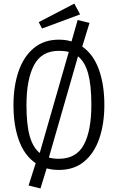

<svg xmlns="http://www.w3.org/2000/svg" viewBox="-20 -935 655 1068"><path d="M307.7 -714.4Q345.1 -714.4 377.9 -704.6L411.8 -823.6L477.9 -807.7L437.4 -675.9Q499.5 -633.3 530 -548.5Q560.5 -463.6 560.5 -351.3Q560.5 -246.2 532.3 -164.4Q504.1 -82.6 447.9 -36.2Q391.8 10.3 307.7 10.3Q271.3 10.3 239.5 1.5L205.1 113.3L139 96.9L178.5 -27.2Q116.4 -69.2 85.6 -153.3Q54.9 -237.4 54.9 -349.7Q54.9 -455.4 83.1 -537.7Q111.3 -620 167.7 -667.2Q224.1 -714.4 307.7 -714.4ZM307.7 -652.3Q211.3 -652.3 169.2 -572.6Q127.2 -492.8 127.2 -349.7Q127.2 -243.1 145.1 -178.7Q163.1 -114.4 201 -84.1L362.6 -646.2Q338.5 -652.3 307.7 -652.3ZM488.2 -351.3Q488.2 -460 470.5 -525.4Q452.8 -590.8 413.8 -621.5L251.8 -58.5Q276.4 -51.8 307.7 -51.8Q404.1 -51.8 446.2 -129.7Q488.2 -207.7 488.2 -351.3ZM393.3 -914.9 425.6 -854.9 213.8 -776.4 195.4 -811.8Z"/></svg>

Font: Fira Code Light
Style: Regular
Weight: 300
Monospace: yes
Designer: Carrois Corporate, Edenspiekermann AG, Nikita Prokopov
Foundry: Carrois Corporate, Edenspiekermann AG, Nikita Prokopov
Version: Version 6.000; ttfautohint (v1.8.2) -l 8 -r 50 -G 200 -x 14 